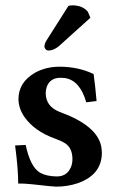

<svg xmlns="http://www.w3.org/2000/svg" viewBox="-20 -696 441 726"><path d="M37.1 -146 77.1 -147.9Q94.7 -64.9 131.3 -43Q155.8 -29.3 194.8 -28.8Q232.9 -28.8 248 -63.5Q253.9 -77.6 253.9 -94.2Q253.9 -136.2 226.1 -154.3Q211.4 -163.6 188 -171.9Q110.4 -199.7 72.3 -253.9Q50.3 -286.1 49.8 -320.8Q49.8 -384.8 112.3 -420.9Q153.3 -443.8 206.1 -443.8Q277.3 -443.4 334 -416Q340.8 -365.7 345.2 -314L306.2 -309.1Q282.2 -392.6 225.1 -400.9Q216.8 -401.9 209 -401.9Q169.9 -401.9 157.2 -368.7Q153.3 -357.4 152.8 -345.2Q152.8 -294.4 203.1 -273.9Q206.1 -272.9 208 -272Q345.2 -221.7 362.3 -144.5Q364.7 -131.8 365.2 -119.1Q365.2 -34.7 272.9 -2.9Q234.9 9.8 191.9 9.8Q181.2 9.8 98.6 0.5Q70.3 -2.4 48.8 -2Q48.8 -57.6 37.1 -146ZM238.8 -673.8Q245.1 -675.8 254.9 -675.8Q292.5 -675.3 312 -651.9L321.8 -628.9L202.1 -521Q183.1 -505.4 164.1 -504.9Q153.3 -504.9 148.9 -515.6Q148.4 -518.1 147.9 -519Q148.4 -531.7 155.8 -543Z"/></svg>

Font: Linux Libertine O
Style: Semibold
Weight: 700
Designer: Philipp H. Poll
Foundry: Philipp H. Poll
Version: Version 5.0.0